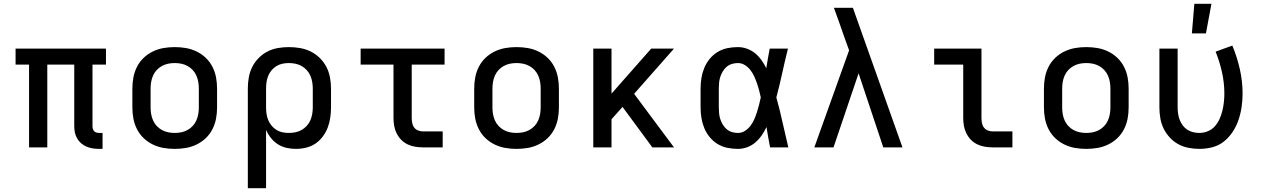

<svg xmlns="http://www.w3.org/2000/svg" viewBox="-20 -776 6640 1011"><path d="M502 8Q485 8 468.5 5.5Q452 3 436.5 -3.5Q421 -10 408 -21Q395 -32 386.5 -46.5Q378 -61 374.5 -77.5Q371 -94 371 -111V-436H229V0H133V-436H62V-520H538V-436H467V-111Q467 -104 469 -97Q471 -90 476 -85Q481 -80 488 -78Q495 -76 502 -76H520V8Z M900 8Q870 8 841 3Q812 -2 785 -15Q758 -28 736.5 -48.5Q715 -69 701.5 -95.5Q688 -122 682.5 -151Q677 -180 677 -210V-310Q677 -340 682.5 -369Q688 -398 701.5 -424.5Q715 -451 736.5 -471.5Q758 -492 785 -505Q812 -518 841 -523Q870 -528 900 -528Q930 -528 959 -523Q988 -518 1015 -505Q1042 -492 1063.5 -471.5Q1085 -451 1098.5 -424.5Q1112 -398 1117.5 -369Q1123 -340 1123 -310V-210Q1123 -180 1117.5 -151Q1112 -122 1098.5 -95.5Q1085 -69 1063.5 -48.5Q1042 -28 1015 -15Q988 -2 959 3Q930 8 900 8ZM900 -76Q918 -76 935 -79.5Q952 -83 967.5 -91.5Q983 -100 995 -113Q1007 -126 1014 -142Q1021 -158 1024 -175Q1027 -192 1027 -210V-310Q1027 -328 1024 -345Q1021 -362 1014 -378Q1007 -394 995 -407Q983 -420 967.5 -428.5Q952 -437 935 -440.5Q918 -444 900 -444Q882 -444 865 -440.5Q848 -437 832.5 -428.5Q817 -420 805 -407Q793 -394 786 -378Q779 -362 776 -345Q773 -328 773 -310V-210Q773 -192 776 -175Q779 -158 786 -142Q793 -126 805 -113Q817 -100 832.5 -91.5Q848 -83 865 -79.5Q882 -76 900 -76Z M1285 215V-310Q1285 -339 1290 -368Q1295 -397 1308 -423Q1321 -449 1341.5 -470Q1362 -491 1388 -504.5Q1414 -518 1443 -523Q1472 -528 1501 -528Q1530 -528 1559.5 -523Q1589 -518 1615.5 -505Q1642 -492 1663.5 -471Q1685 -450 1698.5 -424Q1712 -398 1717.5 -368.5Q1723 -339 1723 -310V-210Q1723 -183 1719 -156Q1715 -129 1705.5 -104Q1696 -79 1679.5 -57Q1663 -35 1641 -20Q1619 -5 1592 1.5Q1565 8 1538 8Q1513 8 1488.5 2.5Q1464 -3 1443 -16.5Q1422 -30 1406.5 -49.5Q1391 -69 1381 -92V215ZM1501 -76Q1518 -76 1535.5 -79.5Q1553 -83 1568 -91.5Q1583 -100 1595 -113Q1607 -126 1614 -142Q1621 -158 1624 -175.5Q1627 -193 1627 -210V-310Q1627 -327 1624 -344.5Q1621 -362 1614 -378Q1607 -394 1595 -407Q1583 -420 1568 -428.5Q1553 -437 1535.5 -440.5Q1518 -444 1501 -444Q1484 -444 1467 -440.5Q1450 -437 1435.5 -428Q1421 -419 1410 -406Q1399 -393 1392.5 -377Q1386 -361 1383.5 -344Q1381 -327 1381 -310V-210Q1381 -193 1383.5 -176Q1386 -159 1392.5 -143.5Q1399 -128 1410 -114.5Q1421 -101 1435.5 -92Q1450 -83 1467 -79.5Q1484 -76 1501 -76Z M2207 0Q2186 0 2165.5 -3.5Q2145 -7 2126 -16Q2107 -25 2092.5 -40Q2078 -55 2068.5 -74Q2059 -93 2055.5 -113.5Q2052 -134 2052 -155V-436H1879V-520H2321V-436H2148V-155Q2148 -142 2150.5 -128.5Q2153 -115 2161 -104.5Q2169 -94 2181.5 -89Q2194 -84 2207 -84H2311V0Z M2700 8Q2670 8 2641 3Q2612 -2 2585 -15Q2558 -28 2536.5 -48.5Q2515 -69 2501.5 -95.5Q2488 -122 2482.5 -151Q2477 -180 2477 -210V-310Q2477 -340 2482.5 -369Q2488 -398 2501.5 -424.5Q2515 -451 2536.5 -471.5Q2558 -492 2585 -505Q2612 -518 2641 -523Q2670 -528 2700 -528Q2730 -528 2759 -523Q2788 -518 2815 -505Q2842 -492 2863.5 -471.5Q2885 -451 2898.5 -424.5Q2912 -398 2917.5 -369Q2923 -340 2923 -310V-210Q2923 -180 2917.5 -151Q2912 -122 2898.5 -95.5Q2885 -69 2863.5 -48.5Q2842 -28 2815 -15Q2788 -2 2759 3Q2730 8 2700 8ZM2700 -76Q2718 -76 2735 -79.5Q2752 -83 2767.5 -91.5Q2783 -100 2795 -113Q2807 -126 2814 -142Q2821 -158 2824 -175Q2827 -192 2827 -210V-310Q2827 -328 2824 -345Q2821 -362 2814 -378Q2807 -394 2795 -407Q2783 -420 2767.5 -428.5Q2752 -437 2735 -440.5Q2718 -444 2700 -444Q2682 -444 2665 -440.5Q2648 -437 2632.5 -428.5Q2617 -420 2605 -407Q2593 -394 2586 -378Q2579 -362 2576 -345Q2573 -328 2573 -310V-210Q2573 -192 2576 -175Q2579 -158 2586 -142Q2593 -126 2605 -113Q2617 -100 2632.5 -91.5Q2648 -83 2665 -79.5Q2682 -76 2700 -76Z M3104 0V-520H3200V-283L3409 -520H3529L3319 -282L3529 0H3415L3258 -213L3200 -148V0Z M3866 8Q3838 8 3810.5 2.5Q3783 -3 3759 -17.5Q3735 -32 3717 -54Q3699 -76 3688.5 -101.5Q3678 -127 3673.5 -154.5Q3669 -182 3669 -210V-310Q3669 -338 3673.5 -365.5Q3678 -393 3688.5 -418.5Q3699 -444 3717 -466Q3735 -488 3759 -502.5Q3783 -517 3810.5 -522.5Q3838 -528 3866 -528Q3890 -528 3913.5 -519.5Q3937 -511 3956 -495.5Q3975 -480 3989.5 -459.5Q4004 -439 4015 -417Q4019 -443 4023.5 -468.5Q4028 -494 4033 -520H4129Q4113 -456 4099 -391.5Q4085 -327 4068 -263Q4086 -198 4100.5 -132Q4115 -66 4131 0H4035Q4030 -27 4025 -53.5Q4020 -80 4016 -107Q4005 -84 3991 -63.5Q3977 -43 3958 -26.5Q3939 -10 3915 -1Q3891 8 3866 8ZM3866 -76Q3886 -76 3903 -87Q3920 -98 3932 -114Q3944 -130 3952 -148.5Q3960 -167 3966 -186Q3972 -205 3977 -224.5Q3982 -244 3986 -263Q3982 -282 3977 -301Q3972 -320 3965.5 -338.5Q3959 -357 3951 -374.5Q3943 -392 3931 -407.5Q3919 -423 3902 -433.5Q3885 -444 3866 -444Q3850 -444 3834.5 -439.5Q3819 -435 3807 -425Q3795 -415 3786.5 -401Q3778 -387 3773 -372Q3768 -357 3766.5 -341.5Q3765 -326 3765 -310V-210Q3765 -194 3766.5 -178.5Q3768 -163 3773 -148Q3778 -133 3786.5 -119Q3795 -105 3807 -95Q3819 -85 3834.5 -80.5Q3850 -76 3866 -76Z M4268 0 4451 -511 4425 -583Q4412 -621 4398.5 -659Q4385 -697 4371 -735H4471Q4536 -551 4601.5 -367.5Q4667 -184 4732 0H4631L4501 -390L4369 0Z M5207 0Q5186 0 5165.5 -3.5Q5145 -7 5126 -16Q5107 -25 5092.5 -40Q5078 -55 5068.5 -74Q5059 -93 5055.5 -113.5Q5052 -134 5052 -155V-436H4899V-520H5148V-155Q5148 -142 5150.5 -128.5Q5153 -115 5161 -104.5Q5169 -94 5181.5 -89Q5194 -84 5207 -84H5311V0Z M5700 8Q5670 8 5641 3Q5612 -2 5585 -15Q5558 -28 5536.5 -48.5Q5515 -69 5501.5 -95.5Q5488 -122 5482.5 -151Q5477 -180 5477 -210V-310Q5477 -340 5482.5 -369Q5488 -398 5501.5 -424.5Q5515 -451 5536.5 -471.5Q5558 -492 5585 -505Q5612 -518 5641 -523Q5670 -528 5700 -528Q5730 -528 5759 -523Q5788 -518 5815 -505Q5842 -492 5863.5 -471.5Q5885 -451 5898.5 -424.5Q5912 -398 5917.5 -369Q5923 -340 5923 -310V-210Q5923 -180 5917.5 -151Q5912 -122 5898.5 -95.5Q5885 -69 5863.5 -48.5Q5842 -28 5815 -15Q5788 -2 5759 3Q5730 8 5700 8ZM5700 -76Q5718 -76 5735 -79.5Q5752 -83 5767.5 -91.5Q5783 -100 5795 -113Q5807 -126 5814 -142Q5821 -158 5824 -175Q5827 -192 5827 -210V-310Q5827 -328 5824 -345Q5821 -362 5814 -378Q5807 -394 5795 -407Q5783 -420 5767.5 -428.5Q5752 -437 5735 -440.5Q5718 -444 5700 -444Q5682 -444 5665 -440.5Q5648 -437 5632.5 -428.5Q5617 -420 5605 -407Q5593 -394 5586 -378Q5579 -362 5576 -345Q5573 -328 5573 -310V-210Q5573 -192 5576 -175Q5579 -158 5586 -142Q5593 -126 5605 -113Q5617 -100 5632.5 -91.5Q5648 -83 5665 -79.5Q5682 -76 5700 -76Z M6296 8Q6267 8 6238.5 2.5Q6210 -3 6185 -16.5Q6160 -30 6140 -51.5Q6120 -73 6107.5 -98.5Q6095 -124 6090 -152.5Q6085 -181 6085 -210V-520H6181V-210Q6181 -193 6183.5 -176.5Q6186 -160 6192 -144.5Q6198 -129 6208 -115.5Q6218 -102 6232 -93Q6246 -84 6262.5 -80Q6279 -76 6296 -76Q6318 -76 6340 -85Q6362 -94 6377 -111Q6392 -128 6401.5 -149Q6411 -170 6416.5 -192.5Q6422 -215 6424.5 -238Q6427 -261 6427 -284Q6427 -340 6414.5 -396Q6402 -452 6381 -504L6469 -536Q6494 -476 6508.5 -412Q6523 -348 6523 -283Q6523 -249 6518 -214Q6513 -179 6502 -146Q6491 -113 6472 -83.5Q6453 -54 6426 -32Q6399 -10 6365 -1Q6331 8 6296 8ZM6256 -600 6269 -756H6359L6330 -600Z"/></svg>

Font: Iosevka Fixed Medium Extended
Style: Regular
Weight: 500
Width: 7
Monospace: yes
Designer: Belleve Invis
Foundry: Belleve Invis
Version: Version 24.1.1; ttfautohint (v1.8.4)